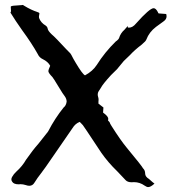

<svg xmlns="http://www.w3.org/2000/svg" viewBox="-20 -744 707 775"><path d="M578.1 11.2Q572.3 11.2 564 5.4Q544.4 -8.8 520.5 -8.8L511.7 -8.3Q494.6 -8.3 486.8 -17.1L453.1 -52.7Q417 -87.4 389.2 -127Q360.4 -171.4 330.6 -215.3L314.5 -238.8Q311 -243.2 306.2 -247.6L301.8 -252Q283.7 -245.1 272.5 -226.6Q246.1 -188 211.9 -138.7Q185.1 -100.6 165 -70.8Q155.8 -57.6 146 -44.9Q130.9 -25.9 119.1 -6.8Q111.8 5.9 98.1 5.9Q91.8 5.9 83.5 2.9Q72.8 -0.5 63 -0.5Q58.6 -0.5 55.7 0Q35.6 0 29.3 -10.3Q25.9 -14.6 25.9 -20Q25.9 -24.4 28.8 -29.8Q35.2 -41.5 45.9 -51.3Q70.3 -73.2 85 -99.1Q111.8 -137.7 135.7 -164.6L166.5 -203.6Q171.9 -209.5 175.3 -215.3Q201.2 -265.6 236.8 -310.1Q246.6 -317.4 249 -333.5Q249 -344.7 241.7 -355Q236.3 -360.8 214.8 -396.5Q195.8 -428.2 191.4 -433.1Q175.3 -449.7 175.3 -456.5Q175.3 -462.4 182.6 -478.5Q173.8 -495.1 152.3 -505.4Q138.7 -511.7 132.3 -525.9Q108.4 -568.8 69.3 -622.1Q42 -660.6 22 -693.4Q24.4 -694.8 24.4 -699.7Q24.4 -704.6 23.9 -708.7Q23.4 -712.9 23.4 -716.8Q23.4 -720.7 44.9 -721.7Q52.7 -722.7 60.5 -722.9Q68.4 -723.1 72.3 -724.1L78.6 -720.2Q104.5 -704.1 133.8 -694.3Q138.2 -692.9 139.2 -690.4Q139.2 -687.5 138.2 -684.1Q137.2 -680.7 137.2 -677.7Q137.2 -673.3 137.7 -671.4Q145 -651.9 164.6 -640.6Q171.4 -635.7 172.6 -627.7Q173.8 -619.6 188.5 -605.5Q195.3 -600.1 211.9 -583Q256.3 -535.6 263.7 -528.8Q268.1 -522.9 271.5 -515.6Q274.9 -508.3 286.1 -489.7Q313 -444.3 323.2 -439.9Q354 -456.5 370.6 -481.9Q402.8 -533.2 447.8 -577.1L452.1 -580.1Q459 -585.9 460.4 -589.8Q466.3 -609.9 482.4 -624L493.2 -636.2L495.6 -639.6V-635.3Q495.6 -633.8 496.6 -633.1Q497.6 -632.3 500 -632.3Q515.6 -632.3 529.3 -649.4Q584 -710.9 600.1 -710.9Q609.4 -710.9 617.7 -694.3Q618.2 -691.9 620.1 -689.9L650.9 -687.5Q652.3 -682.1 652.3 -677.7Q652.3 -666 639.9 -657.5Q627.4 -648.9 609.4 -635.3Q582 -614.3 570.8 -584.5Q567.9 -577.1 555.2 -566.9L552.7 -564.5Q522 -541 504.9 -522L479.5 -497.6Q472.7 -490.2 452.1 -464.4L428.2 -440.9Q395 -404.8 386.7 -388.7Q383.8 -383.3 379.2 -377Q374.5 -370.6 374.5 -361.8Q374.5 -357.4 376.2 -352.5Q377.9 -347.7 377.9 -340.8L377.4 -335V-325.7L397.5 -310.1L396 -289.6L402.8 -284.2Q417 -272.9 417 -264.2L416 -257.8Q422.9 -252 424.8 -244.6Q426.8 -240.2 429.7 -236.3Q466.3 -178.2 492.2 -147Q553.7 -72.8 557.1 -64.9Q565.9 -56.6 565.9 -43.7Q565.9 -30.8 581.5 -21.5Q599.1 -5.4 603.5 -2.9Q588.4 11.2 578.1 11.2Z"/></svg>

Font: Kurland
Style: Regular
Weight: 400
Designer: GGBot
Version: 0.22